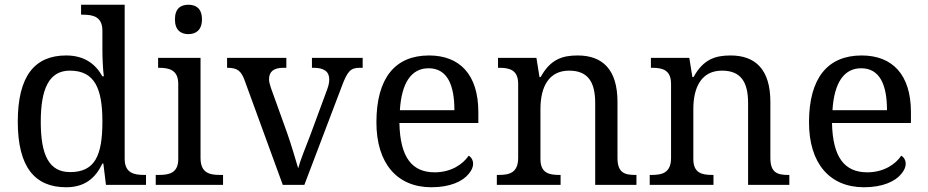

<svg xmlns="http://www.w3.org/2000/svg" viewBox="-20 -780 3913 810"><path d="M259 10C338 10 383 -29 412 -90H416L427 0H596V-42H588C544 -42 506 -51 506 -110V-760H322V-718H330C374 -718 412 -709 412 -650V-568C412 -536 414 -491 418 -458H412C383 -510 336 -546 259 -546C127 -546 55 -460 55 -267C55 -75 127 10 259 10ZM276 -54C187 -54 152 -125 152 -266C152 -406 187 -482 275 -482C380 -482 412 -406 412 -267C412 -123 380 -54 276 -54Z M775 -636C806 -636 832 -653 832 -698C832 -745 806 -760 775 -760C743 -760 718 -745 718 -698C718 -653 743 -636 775 -636ZM921 0V-42H908C863 -42 826 -51 826 -114V-536H647V-494H650C694 -494 732 -485 732 -426V-109C732 -50 694 -42 650 -42H637V0Z M1264 0 1422 -416C1446 -480 1459 -494 1498 -494H1510V-536H1296V-494H1303C1347 -494 1369 -478 1369 -445C1369 -432 1366 -418 1360 -402L1288 -207C1269 -159 1245 -98 1238 -70C1233 -87 1226 -111 1217 -140C1208 -169 1200 -195 1191 -220L1123 -409C1118 -424 1115 -435 1115 -446C1115 -478 1135 -494 1175 -494H1188V-536H938V-494C981 -494 997 -482 1012 -441L1173 0Z M1800 10C1879 10 1932 -15 1957 -46C1970 -61 1976 -76 1976 -89C1976 -106 1966 -119 1957 -123C1933 -87 1883 -53 1814 -53C1718 -53 1668 -116 1665 -261H1998V-307C1998 -466 1919 -546 1790 -546C1647 -546 1568 -451 1568 -264C1568 -91 1655 10 1800 10ZM1667 -315C1674 -430 1715 -492 1788 -492C1868 -492 1897 -420 1897 -315Z M2345 0V-42H2340C2296 -42 2260 -50 2260 -109V-320C2260 -413 2295 -482 2381 -482C2462 -482 2491 -432 2491 -345V0H2665V-42H2660C2615 -42 2585 -51 2585 -114V-350C2585 -487 2522 -546 2417 -546C2353 -546 2302 -530 2261 -455H2256L2243 -536H2081V-494H2086C2130 -494 2166 -485 2166 -426V-114C2166 -51 2129 -42 2084 -42H2076V0Z M2990 0V-42H2985C2941 -42 2905 -50 2905 -109V-320C2905 -413 2940 -482 3026 -482C3107 -482 3136 -432 3136 -345V0H3310V-42H3305C3260 -42 3230 -51 3230 -114V-350C3230 -487 3167 -546 3062 -546C2998 -546 2947 -530 2906 -455H2901L2888 -536H2726V-494H2731C2775 -494 2811 -485 2811 -426V-114C2811 -51 2774 -42 2729 -42H2721V0Z M3625 10C3704 10 3757 -15 3782 -46C3795 -61 3801 -76 3801 -89C3801 -106 3791 -119 3782 -123C3758 -87 3708 -53 3639 -53C3543 -53 3493 -116 3490 -261H3823V-307C3823 -466 3744 -546 3615 -546C3472 -546 3393 -451 3393 -264C3393 -91 3480 10 3625 10ZM3492 -315C3499 -430 3540 -492 3613 -492C3693 -492 3722 -420 3722 -315Z"/></svg>

Font: Liu Chibing Harmony Marks (Sposobin) Font
Style: Regular
Weight: 400
Designer: Liu Chibing
Foundry: Liu Chibing
Version: Version 1.003